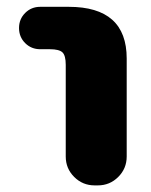

<svg xmlns="http://www.w3.org/2000/svg" viewBox="-20 -567 445 566"><path d="M98.6 -421.9Q72.3 -421.9 54.2 -439.9Q36.1 -458 36.1 -484.4Q36.1 -510.7 54.2 -528.8Q72.3 -546.9 98.6 -546.9H182.6Q353.5 -546.9 353.5 -394.5V-105.5Q353.5 -70.3 328.6 -45.4Q303.7 -20.5 268.6 -20.5H258.8Q223.6 -20.5 198.7 -45.4Q173.8 -70.3 173.8 -105.5V-376Q173.8 -403.3 164.1 -412.6Q154.3 -421.9 127 -421.9Z"/></svg>

Font: Gen Jyuu GothicX Heavy
Style: Bold
Weight: 900
Designer: [Source Han Sans]
Ryoko NISHIZUKA  (kana & ideographs); Paul D. Hunt (Latin, Greek & Cyrillic); Wenlong ZHANG  (bopomofo
Version: Version 1.002.20150607